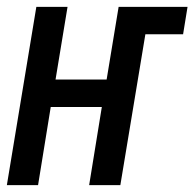

<svg xmlns="http://www.w3.org/2000/svg" viewBox="-33 -540 567 560"><path d="M-13 0 73 -520H164L129 -308H278L313 -520H514L501 -440H391L318 0H227L264 -228H115L78 0Z"/></svg>

Font: Iosevka Curly Medium
Style: Italic
Weight: 500
Italic angle: -9°
Monospace: yes
Designer: Belleve Invis
Foundry: Belleve Invis
Version: Version 22.1.2; ttfautohint (v1.8.4)